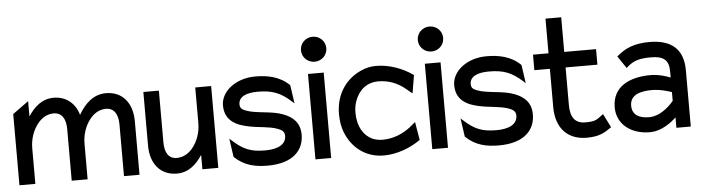

<svg xmlns="http://www.w3.org/2000/svg" viewBox="-43 -821 3689 1010"><g transform="rotate(-5 1801.0 -316.5)"><path d="M25 0H109V-187C109 -240 127 -283 149 -312C169 -339 198 -361 237 -361C281 -361 301 -325 301 -273V0H385V-187C385 -240 403 -283 425 -312C445 -339 474 -361 513 -361C557 -361 577 -325 577 -273V0H659V-283C659 -378 608 -443 520 -443C452 -443 407 -396 376 -343L375 -342V-341C357 -404 309 -443 244 -443C182 -443 140 -404 109 -356V-437L25 -376Z M717 -149C717 -54 768 11 856 11C918 11 960 -28 991 -76V0H1075V-432H991V-245C991 -192 973 -149 951 -120C931 -93 901 -71 862 -71C818 -71 799 -107 799 -159V-432H717Z M1128 -325C1128 -241 1193 -215 1256 -203C1303 -193 1362 -193 1402 -178C1423 -171 1440 -161 1440 -138C1440 -89 1391 -70 1330 -70C1255 -70 1215 -85 1156 -139L1146 -148L1160 -51L1162 -49C1213 0 1273 11 1335 11C1473 11 1527 -57 1527 -136C1527 -201 1488 -232 1441 -250C1381 -274 1299 -267 1245 -288C1227 -295 1215 -302 1215 -323C1215 -365 1259 -381 1315 -381C1390 -381 1435 -366 1494 -312L1504 -303L1490 -400L1488 -402C1437 -451 1372 -462 1310 -462C1207 -462 1128 -399 1128 -325Z M1562 -578C1562 -541 1592 -512 1629 -512C1666 -512 1696 -541 1696 -578C1696 -615 1666 -644 1629 -644C1592 -644 1562 -615 1562 -578ZM1588 0H1671V-451H1588Z M1732 -226C1732 -192 1737 -160 1748 -131C1780 -48 1851 11 1949 11C2019 11 2091 -17 2141 -53L2143 -55L2127 -150L2097 -125C2057 -94 2006 -72 1949 -72C1930 -72 1911 -76 1895 -83C1850 -104 1819 -153 1819 -226C1819 -248 1822 -268 1829 -287C1848 -340 1888 -380 1953 -380C2010 -380 2058 -359 2097 -326L2127 -301L2143 -396L2141 -398C2091 -434 2019 -462 1949 -462C1918 -462 1893 -456 1867 -444C1793 -411 1732 -338 1732 -226Z M2179 -578C2179 -541 2209 -512 2246 -512C2283 -512 2313 -541 2313 -578C2313 -615 2283 -644 2246 -644C2209 -644 2179 -615 2179 -578ZM2205 0H2288V-451H2205Z M2349 -325C2349 -241 2414 -215 2477 -203C2524 -193 2583 -193 2623 -178C2644 -171 2661 -161 2661 -138C2661 -89 2612 -70 2551 -70C2476 -70 2436 -85 2377 -139L2367 -148L2381 -51L2383 -49C2434 0 2494 11 2556 11C2694 11 2748 -57 2748 -136C2748 -201 2709 -232 2662 -250C2602 -274 2520 -267 2466 -288C2448 -295 2436 -302 2436 -323C2436 -365 2480 -381 2536 -381C2611 -381 2656 -366 2715 -312L2725 -303L2711 -400L2709 -402C2658 -451 2593 -462 2531 -462C2428 -462 2349 -399 2349 -325Z M2776 -367H2858V-160C2860 -50 2922 11 3020 11C3088 11 3116 -8 3149 -31L3152 -33L3116 -105L3111 -102C3082 -81 3077 -70 3020 -70C2965 -70 2941 -104 2941 -168V-367H3109V-449H2941V-632H2858V-449H2776Z M3180 -135C3180 -46 3254 11 3353 11C3419 11 3472 -34 3494 -55V0H3570V-298C3570 -409 3507 -462 3392 -462C3311 -462 3263 -440 3221 -404L3217 -401L3261 -336L3265 -340C3300 -372 3333 -381 3392 -381C3459 -381 3487 -359 3487 -298V-266C3472 -272 3429 -288 3383 -288C3273 -288 3180 -246 3180 -135ZM3267 -136C3267 -193 3319 -209 3383 -209C3428 -209 3473 -194 3487 -189V-143C3479 -133 3425 -68 3356 -68C3302 -68 3267 -89 3267 -136Z"/></g></svg>

Font: Charger Sport
Style: SeBdNrw
Weight: 600
Designer: Jasper
Foundry: Cannot Into Space Fonts
Version: Version 1.1